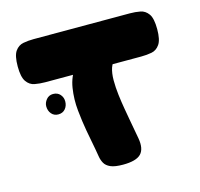

<svg xmlns="http://www.w3.org/2000/svg" viewBox="-91 -684 826 791"><g transform="rotate(-15 322.5 -288.5)"><path d="M340 9Q305 9 287 1Q269 -7 261.5 -20.5Q254 -34 251.5 -50Q249 -66 246 -82L230 -167Q223 -206 218 -254.5Q213 -303 220.5 -350.5Q228 -398 256 -434L425 -419Q407 -412 399.5 -389.5Q392 -367 392 -336.5Q392 -306 396 -273.5Q400 -241 405 -212.5Q410 -184 413 -167L429 -79Q437 -33 416.5 -12Q396 9 340 9ZM118 -402Q95 -402 73.5 -406Q52 -410 38.5 -429.5Q25 -449 25 -494Q25 -540 38.5 -559Q52 -578 73 -582Q94 -586 117 -586H528Q551 -586 572 -582Q593 -578 606.5 -559Q620 -540 620 -494Q620 -449 606.5 -429.5Q593 -410 572 -406Q551 -402 527 -402ZM136 -260Q118 -260 107 -273Q96 -286 96 -305Q96 -320 107 -333.5Q118 -347 136 -347Q155 -347 166 -334.5Q177 -322 177 -305Q177 -286 166 -273Q155 -260 136 -260Z"/></g></svg>

Font: Fredoka Expanded
Style: Bold
Weight: 700
Width: 7
Designer: Ben Nathan
Foundry: Milena B. Brandão, Ben Nathan
Version: Version 2.001